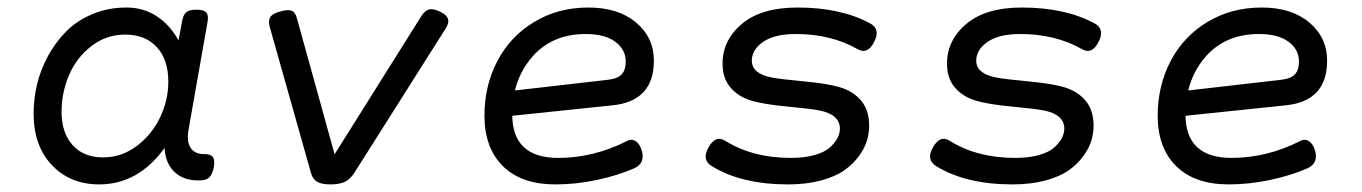

<svg xmlns="http://www.w3.org/2000/svg" viewBox="-20 -482 3638 513"><path d="M69.8 -178.7Q69.8 -92.3 118.7 -40.8Q167.5 10.7 245.1 10.7Q351.1 10.7 421.9 -89.8L419.4 -95.7Q419.4 -50.3 443.6 -25.1Q467.8 0 508.8 0H514.2Q530.8 0 539.1 -8.1Q547.4 -16.1 551.3 -35.2Q554.7 -54.2 548.8 -62.3Q543 -70.3 526.4 -70.3H523.9Q500.5 -70.3 489.3 -87.2Q478 -104 483.9 -136.2L534.7 -424.3Q537.6 -441.4 531 -448.7Q524.4 -456.1 505.4 -456.1H504.4Q485.4 -456.1 477.3 -449Q469.2 -441.9 466.3 -424.3L457 -374Q434.6 -415 398.9 -438.5Q363.3 -461.9 317.9 -461.9Q269 -461.9 227.5 -444.6Q186 -427.2 157.5 -398.7Q128.9 -370.1 108.6 -333Q88.4 -295.9 79.1 -256.8Q69.8 -217.8 69.8 -178.7ZM429.7 -264.2Q429.7 -214.4 407.7 -168.2Q385.7 -122.1 345.2 -91.8Q304.7 -61.5 255.9 -61.5Q203.1 -61.5 173.8 -94.5Q144.5 -127.4 144.5 -183.1Q144.5 -234.4 164.3 -281Q184.1 -327.6 223.9 -358.6Q263.7 -389.6 314.9 -389.6Q367.7 -389.6 398.7 -356.4Q429.7 -323.2 429.7 -264.2Z M1105.5 -438.5 874 -69.8 772.9 -434.6Q768.6 -450.2 758.3 -453.6Q748 -457 728.5 -451.2Q708 -445.8 702.1 -436.3Q696.3 -426.8 700.7 -410.2L811 -19.5Q815.4 -3.4 827.4 3.7Q839.4 10.7 863.3 10.7Q887.2 10.7 901.6 3.7Q916 -3.4 926.3 -19.5L1170.4 -405.3Q1180.7 -421.4 1176.8 -432.1Q1172.9 -442.9 1154.8 -451.2Q1137.2 -459.5 1126.5 -456.8Q1115.7 -454.1 1105.5 -438.5Z M1274.4 -172.9Q1274.4 -86.9 1323.7 -38.1Q1373 10.7 1464.4 10.7Q1519 10.7 1575 -1.2Q1630.9 -13.2 1674.3 -32.2Q1705.1 -45.9 1694.3 -81.1Q1688.5 -99.1 1677.5 -105.5Q1666.5 -111.8 1654.8 -105Q1565.9 -60.1 1471.7 -60.1Q1348.6 -60.1 1348.6 -176.3Q1348.6 -268.1 1401.6 -329.6Q1454.6 -391.1 1544.9 -391.1Q1596.2 -391.1 1624 -370.4Q1651.9 -349.6 1651.9 -317.4Q1651.9 -294.9 1640.9 -283.2Q1629.9 -271.5 1602.5 -268.6L1338.4 -238.3L1322.3 -169.9L1617.7 -200.7Q1727.1 -212.4 1727.1 -319.8Q1727.1 -381.8 1679.4 -421.9Q1631.8 -461.9 1552.2 -461.9Q1471.2 -461.9 1407.2 -423.3Q1343.3 -384.8 1308.8 -318.8Q1274.4 -252.9 1274.4 -172.9Z M1910.6 -312Q1910.6 -273.4 1931.2 -248.8Q1951.7 -224.1 1986.8 -213.4Q2020.5 -203.1 2084 -197.3Q2147.5 -191.4 2171.4 -186.5Q2224.1 -175.3 2224.1 -138.2Q2224.1 -126 2217.8 -113.5Q2211.4 -101.1 2197.8 -88.4Q2184.1 -75.7 2157 -67.9Q2129.9 -60.1 2093.3 -60.1Q1990.7 -60.1 1917.5 -106Q1891.6 -122.1 1872.6 -87.4Q1854.5 -54.7 1881.8 -38.1Q1960.9 10.7 2085.9 10.7Q2134.8 10.7 2173.6 0.2Q2212.4 -10.3 2235.8 -26.9Q2259.3 -43.5 2274.9 -64.9Q2290.5 -86.4 2296.4 -106.4Q2302.2 -126.5 2302.2 -146.5Q2302.2 -187.5 2281 -212.9Q2259.8 -238.3 2223.6 -249Q2190.9 -258.8 2127.7 -264.6Q2064.5 -270.5 2042 -274.9Q1988.8 -285.2 1988.8 -319.8Q1988.8 -349.1 2019 -370.1Q2049.3 -391.1 2106 -391.1Q2200.7 -391.1 2271.5 -350.6Q2298.3 -335.4 2315.9 -370.6Q2333 -404.3 2305.2 -419.4Q2226.6 -461.9 2110.4 -461.9Q2014.6 -461.9 1962.6 -418.5Q1910.6 -375 1910.6 -312Z M2510.3 -312Q2510.3 -273.4 2530.8 -248.8Q2551.3 -224.1 2586.4 -213.4Q2620.1 -203.1 2683.6 -197.3Q2747.1 -191.4 2771 -186.5Q2823.7 -175.3 2823.7 -138.2Q2823.7 -126 2817.4 -113.5Q2811 -101.1 2797.4 -88.4Q2783.7 -75.7 2756.6 -67.9Q2729.5 -60.1 2692.9 -60.1Q2590.3 -60.1 2517.1 -106Q2491.2 -122.1 2472.2 -87.4Q2454.1 -54.7 2481.4 -38.1Q2560.5 10.7 2685.5 10.7Q2734.4 10.7 2773.2 0.2Q2812 -10.3 2835.4 -26.9Q2858.9 -43.5 2874.5 -64.9Q2890.1 -86.4 2896 -106.4Q2901.9 -126.5 2901.9 -146.5Q2901.9 -187.5 2880.6 -212.9Q2859.4 -238.3 2823.2 -249Q2790.5 -258.8 2727.3 -264.6Q2664.1 -270.5 2641.6 -274.9Q2588.4 -285.2 2588.4 -319.8Q2588.4 -349.1 2618.7 -370.1Q2648.9 -391.1 2705.6 -391.1Q2800.3 -391.1 2871.1 -350.6Q2897.9 -335.4 2915.5 -370.6Q2932.6 -404.3 2904.8 -419.4Q2826.2 -461.9 2710 -461.9Q2614.3 -461.9 2562.3 -418.5Q2510.3 -375 2510.3 -312Z M3073.2 -172.9Q3073.2 -86.9 3122.6 -38.1Q3171.9 10.7 3263.2 10.7Q3317.9 10.7 3373.8 -1.2Q3429.7 -13.2 3473.1 -32.2Q3503.9 -45.9 3493.2 -81.1Q3487.3 -99.1 3476.3 -105.5Q3465.3 -111.8 3453.6 -105Q3364.7 -60.1 3270.5 -60.1Q3147.5 -60.1 3147.5 -176.3Q3147.5 -268.1 3200.4 -329.6Q3253.4 -391.1 3343.8 -391.1Q3395 -391.1 3422.9 -370.4Q3450.7 -349.6 3450.7 -317.4Q3450.7 -294.9 3439.7 -283.2Q3428.7 -271.5 3401.4 -268.6L3137.2 -238.3L3121.1 -169.9L3416.5 -200.7Q3525.9 -212.4 3525.9 -319.8Q3525.9 -381.8 3478.3 -421.9Q3430.7 -461.9 3351.1 -461.9Q3270 -461.9 3206.1 -423.3Q3142.1 -384.8 3107.7 -318.8Q3073.2 -252.9 3073.2 -172.9Z"/></svg>

Font: Courier Prime Sans
Style: Regular
Weight: 300
Italic angle: -10°
Designer: Alan Dague-Greene
Foundry: Quote-Unquote Apps
Version: Version 3.23